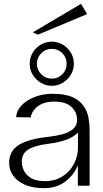

<svg xmlns="http://www.w3.org/2000/svg" viewBox="-20 -973 538 1006"><path d="M210.2 12.8Q153.1 12.8 112.5 -4.3Q71.8 -21.4 49.9 -51.4Q28 -81.3 28 -119.9Q28 -156.3 46.1 -183.4Q64.2 -210.6 109.2 -229Q154.1 -247.4 232.6 -256Q274 -260.6 308.3 -269.9Q342.6 -279.3 363.3 -297.6Q383.9 -315.8 383.9 -344.1Q383.9 -385.8 353.9 -413.3Q323.9 -440.8 264.1 -440.8Q228.5 -440.8 203.3 -430.3Q178 -419.8 163.4 -403.1Q148.8 -386.4 143.2 -368.5Q142.4 -365.4 141.6 -362.6Q140.8 -359.8 141.1 -357.9L64.4 -358.9Q64.8 -363.7 65.7 -368.2Q66.6 -372.8 67.4 -377.4Q75.3 -406 101.9 -429.6Q128.6 -453.1 168.5 -467.4Q208.5 -481.6 254.9 -481.6Q321.8 -481.6 360.7 -463.6Q399.6 -445.6 419 -416.6Q438.4 -387.7 444 -354.5Q449.6 -321.4 449.6 -290.4V0H387.9V-107.7Q368.1 -57 322.7 -22.1Q277.3 12.8 210.2 12.8ZM216.5 -23.9Q256.6 -23.9 288.5 -38.7Q320.5 -53.4 342.7 -78.7Q365 -103.9 376.8 -135.3Q388.5 -166.6 388.5 -200.9V-278.6Q366.5 -255.2 328.5 -241.2Q290.5 -227.3 232.5 -219.5Q161.2 -210.5 127.6 -189.2Q94.1 -168 94.1 -125.5Q94.1 -103.1 104.8 -79.9Q115.5 -56.7 142.1 -40.3Q168.7 -23.9 216.5 -23.9ZM251.2 -523.3Q220 -523.3 193.6 -539.4Q167.1 -555.5 151.3 -581.7Q135.6 -607.9 135.6 -639Q135.6 -670.4 151.4 -696.9Q167.1 -723.4 193.6 -739Q220.1 -754.7 251.2 -754.7Q282.6 -754.7 309.1 -739Q335.5 -723.4 351.3 -696.9Q367.1 -670.4 367.1 -639Q367.1 -608 351.4 -581.8Q335.6 -555.5 309.1 -539.4Q282.6 -523.3 251.2 -523.3ZM251.2 -561Q284.1 -561 306.6 -584Q329.2 -607 329.2 -639.1Q329.2 -671.7 306.5 -694.4Q283.9 -717 250.9 -717Q219.1 -717 196.2 -694.3Q173.3 -671.6 173.3 -638.8Q173.3 -606.9 196.3 -583.9Q219.2 -561 251.2 -561ZM178.1 -791.2 152 -803.6 404.5 -952.9 436.7 -899.2Z"/></svg>

Font: Panamera Thin
Style: Regular
Weight: 100
Designer: Bastien Sozeau
Foundry: NBR — Bastien Sozeau
Version: Version 3.003;gftools[0.9.33]